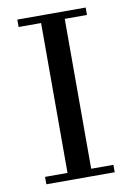

<svg xmlns="http://www.w3.org/2000/svg" viewBox="-80 -740 540 791"><g transform="rotate(-10 190.0 -344.5)"><path d="M335 -31V0H49V-31H143V-658H49V-689H335V-658H242V-31Z"/></g></svg>

Font: GFS Didot
Style: Regular
Weight: 400
Designer: Takis Katsoulidis and George D. Matthiopoulos
Foundry: Takis Katsoulidis and George D. Matthiopoulos
Version: Version 1.0